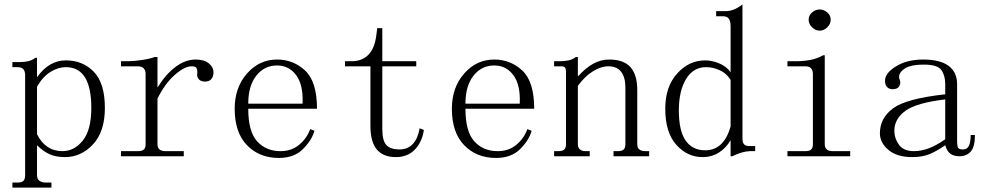

<svg xmlns="http://www.w3.org/2000/svg" viewBox="-20 -735 4540 884"><path d="M189.5 105.5H216.8V128.9H37.1V105.5H60.5Q80.1 105.5 87.9 97.7Q95.7 89.8 95.7 70.3V-390.6Q95.7 -406.2 87.9 -416Q80.1 -425.8 60.5 -425.8H37.1V-449.2H72.3Q91.8 -449.2 109.4 -453.1Q127 -457 142.6 -468.8H150.4V-378.9Q177.7 -418 210.9 -437.5Q244.1 -457 283.2 -457Q361.3 -457 412.1 -404.3Q462.9 -351.6 462.9 -238.3Q462.9 -128.9 408.2 -70.3Q353.5 -11.7 279.3 -11.7Q236.3 -11.7 207 -25.4Q177.7 -39.1 150.4 -66.4V70.3Q150.4 89.8 162.1 97.7Q173.8 105.5 189.5 105.5ZM150.4 -117.2Q169.9 -78.1 199.2 -58.6Q228.5 -39.1 267.6 -39.1Q322.3 -39.1 361.3 -87.9Q400.4 -136.7 400.4 -238.3Q400.4 -332 371.1 -378.9Q341.8 -425.8 283.2 -425.8Q248 -425.8 212.9 -404.3Q177.7 -382.8 150.4 -335.9Z M705.1 -332Q744.1 -394.5 789.1 -427.7Q834 -460.9 880.9 -460.9Q919.9 -460.9 941.4 -443.4Q962.9 -425.8 962.9 -402.3Q962.9 -382.8 953.1 -371.1Q943.4 -359.4 923.8 -359.4Q904.3 -359.4 894.5 -371.1Q884.8 -382.8 888.7 -402.3Q888.7 -414.1 884.8 -421.9Q880.9 -429.7 861.3 -429.7Q830.1 -429.7 785.2 -390.6Q740.2 -351.6 705.1 -281.2V-70.3Q705.1 -54.7 714.8 -46.9Q724.6 -39.1 740.2 -39.1H826.2V-15.6H537.1V-39.1H615.2Q634.8 -39.1 642.6 -46.9Q650.4 -54.7 650.4 -70.3V-394.5Q650.4 -410.2 642.1 -419.9Q633.8 -429.7 613.3 -429.7H537.1V-453.1H568.4Q596.7 -453.1 634.8 -459Q672.9 -464.8 692.4 -472.7H705.1Z M1373 -257.8Q1377 -343.8 1343.8 -388.7Q1310.5 -433.6 1255.9 -433.6Q1197.3 -433.6 1160.2 -386.7Q1123 -339.8 1123 -257.8ZM1123 -234.4Q1123 -128.9 1164.1 -84Q1205.1 -39.1 1271.5 -39.1Q1322.3 -39.1 1357.4 -68.4Q1392.6 -97.7 1408.2 -140.6L1427.7 -132.8Q1416 -89.8 1375 -48.8Q1334 -7.8 1263.7 -7.8Q1173.8 -7.8 1117.2 -66.4Q1060.5 -125 1060.5 -234.4Q1060.5 -332 1117.2 -396.5Q1173.8 -460.9 1255.9 -460.9Q1330.1 -460.9 1384.8 -410.2Q1439.5 -359.4 1439.5 -234.4Z M1740.2 -140.6Q1740.2 -85.9 1759.8 -66.4Q1779.3 -46.9 1818.4 -46.9Q1857.4 -46.9 1880.9 -72.3Q1904.3 -97.7 1912.1 -144.5L1931.6 -136.7Q1923.8 -82 1890.6 -46.9Q1857.4 -11.7 1802.7 -11.7Q1744.1 -11.7 1714.8 -46.9Q1685.5 -82 1685.5 -156.2V-429.7H1568.4V-453.1H1599.6Q1646.5 -453.1 1675.8 -482.4Q1705.1 -511.7 1712.9 -574.2L1716.8 -605.5H1740.2V-453.1H1896.5V-429.7H1740.2Z M2373 -257.8Q2377 -343.8 2343.8 -388.7Q2310.5 -433.6 2255.9 -433.6Q2197.3 -433.6 2160.2 -386.7Q2123 -339.8 2123 -257.8ZM2123 -234.4Q2123 -128.9 2164.1 -84Q2205.1 -39.1 2271.5 -39.1Q2322.3 -39.1 2357.4 -68.4Q2392.6 -97.7 2408.2 -140.6L2427.7 -132.8Q2416 -89.8 2375 -48.8Q2334 -7.8 2263.7 -7.8Q2173.8 -7.8 2117.2 -66.4Q2060.5 -125 2060.5 -234.4Q2060.5 -332 2117.2 -396.5Q2173.8 -460.9 2255.9 -460.9Q2330.1 -460.9 2384.8 -410.2Q2439.5 -359.4 2439.5 -234.4Z M2531.2 -15.6V-39.1H2550.8Q2570.3 -39.1 2578.1 -46.9Q2585.9 -54.7 2585.9 -70.3V-406.2Q2585.9 -418 2581.5 -423.8Q2577.1 -429.7 2564.5 -429.7H2531.2V-453.1H2559.6Q2579.1 -453.1 2597.7 -457Q2616.2 -460.9 2631.8 -472.7H2640.6V-382.8Q2675.8 -421.9 2710.9 -441.4Q2746.1 -460.9 2785.2 -460.9Q2851.6 -460.9 2882.8 -425.8Q2914.1 -390.6 2914.1 -320.3V-70.3Q2914.1 -54.7 2923.8 -46.9Q2933.6 -39.1 2949.2 -39.1H2968.8V-15.6H2804.7V-39.1H2824.2Q2843.8 -39.1 2851.6 -46.9Q2859.4 -54.7 2859.4 -70.3V-332Q2859.4 -378.9 2839.8 -404.3Q2820.3 -429.7 2781.2 -429.7Q2746.1 -429.7 2709 -406.2Q2671.9 -382.8 2640.6 -339.8V-70.3Q2640.6 -54.7 2650.4 -46.9Q2660.2 -39.1 2675.8 -39.1H2695.3V-15.6Z M3343.8 -367.2Q3324.2 -398.4 3293 -412.1Q3261.7 -425.8 3230.5 -425.8Q3171.9 -425.8 3138.7 -371.1Q3105.5 -316.4 3105.5 -226.6Q3105.5 -132.8 3136.7 -87.9Q3168 -43 3226.6 -43Q3269.5 -43 3298.8 -70.3Q3328.1 -97.7 3343.8 -152.3ZM3214.8 -11.7Q3144.5 -11.7 3093.8 -68.4Q3043 -125 3043 -234.4Q3043 -335.9 3097.7 -396.5Q3152.3 -457 3226.6 -457Q3257.8 -457 3291 -443.4Q3324.2 -429.7 3343.8 -402.3V-613.3Q3343.8 -636.7 3335.9 -648.4Q3328.1 -660.2 3308.6 -660.2H3277.3V-683.6H3320.3Q3339.8 -683.6 3359.4 -691.4Q3378.9 -699.2 3398.4 -714.8V-97.7Q3398.4 -78.1 3406.2 -70.3Q3414.1 -62.5 3429.7 -62.5H3457V-39.1H3433.6Q3418 -39.1 3396.5 -33.2Q3375 -27.3 3351.6 -15.6H3343.8V-89.8Q3324.2 -54.7 3291 -33.2Q3257.8 -11.7 3214.8 -11.7Z M3722.7 -394.5Q3722.7 -410.2 3714.8 -419.9Q3707 -429.7 3687.5 -429.7H3605.5V-453.1H3644.5Q3679.7 -453.1 3710.9 -459Q3742.2 -464.8 3769.5 -480.5H3777.3V-70.3Q3777.3 -54.7 3787.1 -46.9Q3796.9 -39.1 3812.5 -39.1H3894.5V-15.6H3605.5V-39.1H3687.5Q3707 -39.1 3714.8 -46.9Q3722.7 -54.7 3722.7 -70.3ZM3753.9 -691.4Q3773.4 -691.4 3789.1 -677.7Q3804.7 -664.1 3804.7 -644.5Q3804.7 -625 3789.1 -609.4Q3773.4 -593.8 3753.9 -593.8Q3734.4 -593.8 3718.8 -609.4Q3703.1 -625 3703.1 -644.5Q3703.1 -664.1 3718.8 -677.7Q3734.4 -691.4 3753.9 -691.4Z M4179.7 -11.7Q4109.4 -11.7 4070.3 -44.9Q4031.2 -78.1 4031.2 -121.1Q4031.2 -191.4 4091.8 -236.3Q4152.3 -281.2 4332 -300.8V-347.7Q4332 -386.7 4314.5 -412.1Q4296.9 -437.5 4234.4 -437.5Q4168 -437.5 4140.6 -416Q4113.3 -394.5 4121.1 -371.1Q4128.9 -355.5 4121.1 -339.8Q4113.3 -324.2 4089.8 -324.2Q4074.2 -324.2 4064.5 -334Q4054.7 -343.8 4054.7 -363.3Q4054.7 -398.4 4105.5 -429.7Q4156.2 -460.9 4230.5 -460.9Q4308.6 -460.9 4347.7 -431.6Q4386.7 -402.3 4386.7 -347.7V-89.8Q4386.7 -58.6 4392.6 -52.7Q4398.4 -46.9 4414.1 -46.9Q4433.6 -46.9 4441.4 -64.5Q4449.2 -82 4449.2 -113.3H4468.8Q4468.8 -58.6 4449.2 -37.1Q4429.7 -15.6 4398.4 -15.6Q4371.1 -15.6 4355.5 -27.3Q4339.8 -39.1 4332 -66.4Q4293 -39.1 4259.8 -25.4Q4226.6 -11.7 4179.7 -11.7ZM4097.7 -132.8Q4097.7 -97.7 4119.1 -68.4Q4140.6 -39.1 4187.5 -39.1Q4222.7 -39.1 4257.8 -52.7Q4293 -66.4 4332 -93.8V-277.3Q4199.2 -261.7 4148.4 -224.6Q4097.7 -187.5 4097.7 -132.8Z"/></svg>

Font: BabelStone Khitan Small Seal
Style: Regular
Weight: 400
Designer: Andrew West
Foundry: BabelStone
Version: Version 13.000